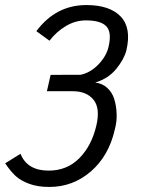

<svg xmlns="http://www.w3.org/2000/svg" viewBox="-99 -514 572 757"><path d="M95.2 223.1Q49.8 223.1 16.1 210.7Q-17.6 198.2 -37.6 179.7Q-57.6 161.1 -78.6 129.9L-18.1 92.3Q8.3 158.7 92.8 158.7Q165 158.7 213.6 109.9Q262.2 61 280.8 -18.6Q296.9 -86.9 269.8 -120.6Q242.7 -154.3 188 -154.3H85.9L100.6 -218.8L218.8 -219.2Q257.3 -227.1 289.1 -260Q320.8 -293 329.1 -330.1Q342.3 -386.7 320.3 -410.2Q298.3 -433.6 239.3 -433.6Q198.2 -433.6 160.9 -411.4Q123.5 -389.2 96.2 -353.5L44.4 -391.1Q121.1 -494.1 241.7 -494.1Q333.5 -494.1 376.7 -449Q419.9 -403.8 399.4 -315.9Q390.6 -280.8 359.4 -242.4Q328.1 -204.1 276.4 -188.5Q303.7 -185.5 323.2 -168Q342.8 -150.4 351.1 -124.5Q359.4 -98.6 360.8 -66.7Q362.3 -34.7 353.5 -2.9Q330.1 100.6 259.3 161.9Q188.5 223.1 95.2 223.1Z"/></svg>

Font: HK Grotesk Italic
Style: Regular
Weight: 400
Italic angle: -13°
Designer: Alfredo Marco Pradil and Stefan Peev
Foundry: Hanken Design Co.
Version: Version 1.000;PS 001.000;hotconv 1.0.88;makeotf.lib2.5.64775